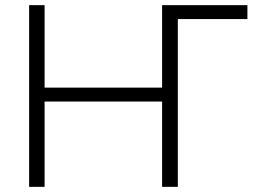

<svg xmlns="http://www.w3.org/2000/svg" viewBox="-20 -725 994 745"><path d="M93 0V-705H153V-385H609V-705H940V-651H670V0H609V-331H153V0Z"/></svg>

Font: Winston Light
Style: Regular
Weight: 300
Designer: Original fonts by Vernon Adams / Changes by Cristiano Sobral
Foundry: Original fonts by Vernon Adams / Changes by Cristiano Sobral
Version: Version 2.503;July 17, 2020;FontCreator 13.0.0.2655 64-bit